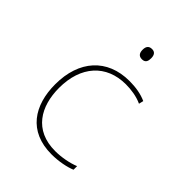

<svg xmlns="http://www.w3.org/2000/svg" viewBox="-209 -852 981 981"><g transform="rotate(45 281.5 -362.0)"><path d="M315 -660C341 -660 345 -679 345 -697C345 -716 339 -734 315 -734C289 -734 283 -716 283 -697C283 -677 290 -660 315 -660ZM332 10C385 10 436 -1 467 -14V-40C431 -25 379 -15 333 -15C182 -15 119 -124 119 -258C119 -414 206 -512 348 -512C385 -512 429 -506 465 -489L471 -514C436 -530 395 -537 349 -537C188 -537 92 -428 92 -257C92 -105 165 10 332 10Z"/></g></svg>

Font: Noto Sans Mono SemiCondensed Thin
Style: Regular
Weight: 100
Width: 4
Designer: Monotype Design Team
Foundry: Monotype Imaging Inc.
Version: Version 2.014